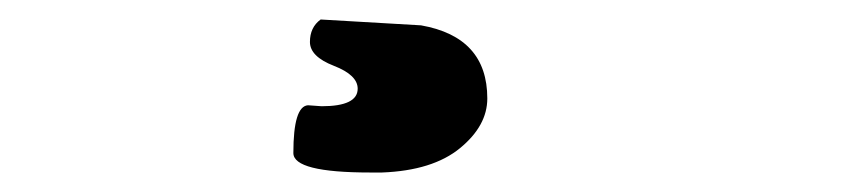

<svg xmlns="http://www.w3.org/2000/svg" viewBox="-20 -3 873 197"><path d="M296 105 310 106Q347 106 347 88Q347 74 322.5 64.5Q298 55 298 40Q298 25 309 17L412 23Q480 35 480 98Q480 126 452 149Q424 172 372 174H360Q281 174 281 154Q281 106 296 105Z"/></svg>

Font: Chango
Style: Regular
Weight: 400
Designer: Manuel Lupez
Foundry: Fontstage
Version: Version 1.001